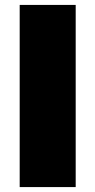

<svg xmlns="http://www.w3.org/2000/svg" viewBox="-20 -760 387 780"><path d="M60 0V-740H287.5V0Z"/></svg>

Font: Encode Sans Semi Expanded Black
Style: Regular
Weight: 900
Width: 6
Designer: Multiple Designers
Foundry: Impallari Type
Version: Version 3.000; ttfautohint (v1.8.3) -l 8 -r 50 -G 200 -x 14 